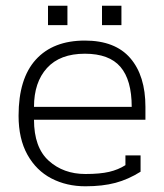

<svg xmlns="http://www.w3.org/2000/svg" viewBox="-20 -637 574 672"><path d="M148 -617H216V-549H148ZM337 -617H405V-549H337ZM45 -232Q45 -362 105.5 -428.5Q166 -495 277 -495Q383 -495 436 -433.5Q489 -372 489 -263V-218H99Q99 -121 150.5 -74.5Q202 -28 279 -28Q330 -28 362 -35.5Q394 -43 419 -59V-93H472V-36Q429 -9 384 3Q339 15 279 15Q213 15 160 -12.5Q107 -40 76 -95.5Q45 -151 45 -232ZM441 -263Q441 -357 401.5 -403Q362 -449 277 -449Q190 -449 144.5 -399Q99 -349 99 -263Z"/></svg>

Font: Pridi ExtraLight
Style: Regular
Weight: 275
Designer: Katatrad Team
Foundry: CadsonDemak
Version: Version 1.001